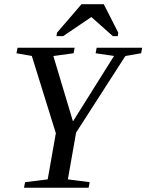

<svg xmlns="http://www.w3.org/2000/svg" viewBox="-20 -878 685 898"><path d="M297.4 -39.1 399.4 -25.9 394.5 0H92.3L97.2 -25.9L203.1 -39.1L241.2 -254.9L128.9 -616.2L57.1 -628.9L62 -654.8H329.1L324.2 -628.9L229.5 -616.2L321.3 -310.1L513.2 -616.2L427.2 -628.9L432.1 -654.8H645L640.1 -628.9L566.4 -616.2L335.9 -257.8ZM244.1 -709 246.6 -725.1 361.3 -858.4H465.3L533.2 -725.1L530.8 -709H507.8L407.2 -798.3L275.4 -709Z"/></svg>

Font: Liberation Serif
Style: Italic
Weight: 400
Italic angle: -16.333°
Designer: Steve Matteson
Foundry: Ascender Corporation
Version: Version 2.1.5